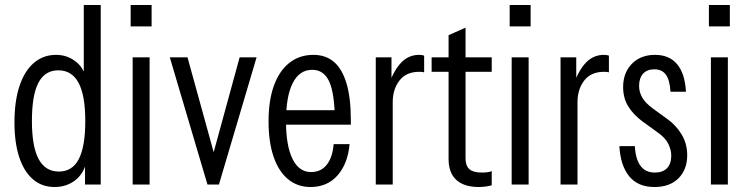

<svg xmlns="http://www.w3.org/2000/svg" viewBox="-20 -740 3003 770"><path d="M321 0V-103L328 -95Q316 -43 281 -16.5Q246 10 199 10Q148 10 112 -21Q76 -52 57 -110Q38 -168 38 -249Q38 -334 58 -394.5Q78 -455 115.5 -487.5Q153 -520 205 -520Q251 -520 286.5 -491Q322 -462 329 -406L316 -399V-720H384V0ZM216 -52Q270 -52 296 -102Q322 -152 322 -255Q322 -358 295 -408Q268 -458 214 -458Q160 -458 134 -408Q108 -358 108 -255Q108 -152 135 -102Q162 -52 216 -52Z M512 0V-510H580V0ZM504 -634V-720H588V-634Z M812 0 661 -510H732L852 -75H822L941 -510H1009L858 0Z M1225 10Q1173 10 1135 -21.5Q1097 -53 1077 -112Q1057 -171 1057 -253Q1057 -337 1078.5 -396.5Q1100 -456 1140.5 -488Q1181 -520 1237 -520Q1286 -520 1319 -492Q1352 -464 1369.5 -406Q1387 -348 1387 -259Q1387 -255 1387 -250Q1387 -245 1387 -240H1102V-298H1351L1323 -258Q1322 -365 1300.5 -412.5Q1279 -460 1232 -460Q1181 -460 1154 -407Q1127 -354 1127 -253Q1127 -156 1153 -103Q1179 -50 1227 -50Q1268 -50 1291 -80Q1314 -110 1318 -162H1382Q1375 -84 1334 -37Q1293 10 1225 10Z M1487 0V-510H1550V-404H1555V0ZM1555 -330 1539 -401Q1561 -461 1590.5 -490.5Q1620 -520 1661 -520Q1672 -520 1681 -517V-450Q1678 -451 1672.5 -451.5Q1667 -452 1661 -452Q1609 -452 1582 -417Q1555 -382 1555 -330Z M1900 10Q1841 10 1810 -18.5Q1779 -47 1779 -102V-599L1847 -629V-105Q1847 -75 1862.5 -61.5Q1878 -48 1912 -48Q1926 -48 1936.5 -49.5Q1947 -51 1952 -54V3Q1942 6 1928 8Q1914 10 1900 10ZM1711 -452V-510H1952V-452Z M2032 0V-510H2100V0ZM2024 -634V-720H2108V-634Z M2228 0V-510H2291V-404H2296V0ZM2296 -330 2280 -401Q2302 -461 2331.5 -490.5Q2361 -520 2402 -520Q2413 -520 2422 -517V-450Q2419 -451 2413.5 -451.5Q2408 -452 2402 -452Q2350 -452 2323 -417Q2296 -382 2296 -330Z M2605 10Q2538 10 2503 -33.5Q2468 -77 2464 -154H2526Q2529 -101 2549 -74.5Q2569 -48 2606 -48Q2638 -48 2655 -65.5Q2672 -83 2672 -116Q2672 -139 2660 -163.5Q2648 -188 2616 -210L2558 -252Q2521 -279 2500 -312.5Q2479 -346 2479 -391Q2479 -448 2514 -484Q2549 -520 2607 -520Q2664 -520 2695.5 -482.5Q2727 -445 2731 -372H2669Q2666 -419 2650.5 -440.5Q2635 -462 2604 -462Q2575 -462 2559 -444.5Q2543 -427 2543 -395Q2543 -372 2555 -350Q2567 -328 2598 -305L2656 -263Q2691 -238 2713.5 -201Q2736 -164 2736 -117Q2736 -60 2701 -25Q2666 10 2605 10Z M2831 0V-510H2899V0ZM2823 -634V-720H2907V-634Z"/></svg>

Font: Instrument Sans Condensed
Style: Regular
Weight: 400
Width: 3
Designer: Rodrigo Fuenzalida
Foundry: fragTYPE
Version: Version 1.000;gftools[0.9.28]